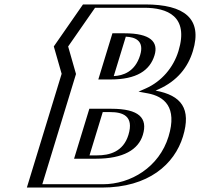

<svg xmlns="http://www.w3.org/2000/svg" viewBox="-20 -845 901 865"><path d="M358.3 -145 417.9 -340H476.9C565.9 -340 606.7 -313 583.5 -237C563.6 -172 506.3 -145 417.3 -145ZM467.5 -502 521.9 -680H536.9C618.9 -680 654.3 -655 636.2 -596C615.1 -527 563.5 -502 482.5 -502ZM378.2 -825H634.2C776.2 -825 872 -772 824 -615C800.8 -539 747.9 -474 666.9 -438C764.4 -420 820 -363 779.3 -230C737.7 -94 610 0 439 0H126L281.9 -510L246.1 -635ZM338.7 -130 407.5 -355H481.5C573.2 -355 625 -323.9 598.5 -237C574.9 -159.9 503.6 -130 412.7 -130ZM447.9 -487 511.5 -695H541.5C625.5 -695 672.9 -666.8 651.2 -596C626.8 -516.3 561.7 -487 477.9 -487ZM383.9 -810H629.6C768.4 -810 853.7 -761.1 809 -615C787.2 -543.5 738.9 -484.6 664.1 -451.3L618.2 -430.9L659.8 -423.2C752.6 -406.1 802.7 -355.4 764.3 -230C725.6 -103.2 608.6 -15 443.6 -15H145.6L298.2 -514.1L263.2 -636.4ZM338.7 -130H412.7C503.6 -130 574.9 -159.9 598.5 -237C625 -323.9 573.2 -355 481.5 -355H407.5ZM447.9 -487H477.9C561.7 -487 626.8 -516.3 651.2 -596C672.9 -666.8 625.5 -695 541.5 -695H511.5ZM383.9 -810 263.2 -636.4 298.2 -514.1 145.6 -15H443.6C608.6 -15 725.6 -103.2 764.3 -230C802.7 -355.4 752.6 -406.1 659.8 -423.2L618.2 -430.9L664.1 -451.3C738.9 -484.6 787.2 -543.5 809 -615C853.7 -761.1 768.4 -810 629.6 -810ZM358.3 -145H417.3C506.2 -145 563.7 -172.2 583.5 -237C606.6 -312.7 565.8 -340 476.9 -340H417.9ZM467.5 -502H482.5C563.3 -502 615.2 -527.3 636.2 -596C654.2 -654.7 618.8 -680 536.9 -680H521.9ZM378.2 -825 246.1 -635 281.9 -510 126 0H439C610 0 737.8 -94.1 779.3 -230C819.9 -362.9 764.3 -420 666.9 -438C747.9 -474 800.8 -539.1 824 -615C872 -771.9 776.1 -825 634.2 -825ZM313.7 -130H412.7C536.1 -130 603.3 -171 623.5 -237C646.7 -313 606.7 -355 481.5 -355H382.5ZM422.9 -487H477.9C595.4 -487 655.2 -527.2 676.2 -596C694.5 -655.7 658.3 -695 541.5 -695H486.5ZM408.2 -810H629.6C733.1 -810 832.1 -772.3 784 -615C761.2 -540.3 707.7 -478.1 637.3 -446.8L604.1 -432.1L645.9 -424.4C719.3 -410.9 779.9 -362.7 739.3 -230C697.1 -91.8 568.8 -15 443.6 -15H170.6L322.4 -511.6L287 -635.6ZM383.3 -145 442.9 -340H476.9C531.5 -340 585 -323.8 558.5 -237C535.2 -161 473 -145 417.3 -145ZM492.5 -502.2 546.8 -679.8C588.9 -678 631.4 -661.9 611.2 -596C588.2 -520.7 533.2 -504 492.5 -502.2ZM353.9 -825 222.4 -635.8 257.7 -512.5 101 0H439C649.5 0 766.2 -105.5 804.3 -230C842.8 -355.8 797.1 -415.2 680.9 -436.8L693.7 -442.5C779 -480.4 826.8 -542.2 849 -615C893.6 -760.7 811 -825 634.2 -825Z"/></svg>

Font: Hussar Outliner
Style: Obl
Weight: 700
Foundry: Cannot Into Space Fonts
Version: Version 0.92